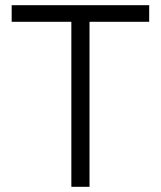

<svg xmlns="http://www.w3.org/2000/svg" viewBox="-20 -720 620 740"><path d="M25 -700H555V-636H325V0H255V-636H25Z"/></svg>

Font: Retni Sans
Style: Regular
Weight: 400
Designer: Vitaly Kuzmin
Foundry: ParaType Ltd.
Version: Version 1.00;March 2, 2019;FontCreator 11.5.0.2425 64-bit; t